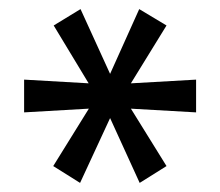

<svg xmlns="http://www.w3.org/2000/svg" viewBox="-20 -750 483 422"><path d="M156 -348 97 -385 182 -522 189 -512 33 -503V-575L190 -566L182 -555L98 -694L157 -730L225 -581H219L286 -730L346 -694L261 -556L253 -566L411 -575V-503L253 -512L261 -522L346 -385L287 -348L219 -497H225Z"/></svg>

Font: Nunitoga
Style: Medium
Weight: 500
Designer: Vernon Adams
Foundry: Vernon Adams
Version: Version 1.0